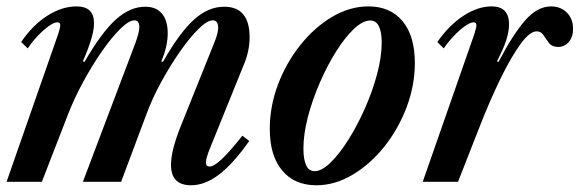

<svg xmlns="http://www.w3.org/2000/svg" viewBox="-21 -554 1766 585"><path d="M561 10.5Q500 10.5 500 -52Q500 -95 529.5 -169L632.5 -425.5Q645.5 -457 643.5 -474.5Q641.5 -492 627 -492Q610.5 -492 584 -466Q557.5 -440 527.8 -397.5Q498 -355 470.5 -304.8Q443 -254.5 425 -205.5L348 0H231.5L392.5 -425.5Q397.5 -440 400.5 -451.5Q403.5 -463 403.5 -471.5Q403.5 -492 388.5 -492Q372 -492 345.5 -466Q319 -440 289.2 -397.2Q259.5 -354.5 231.8 -303.2Q204 -252 184.5 -201L106.5 0H-1L156.5 -451Q163 -470.5 162.5 -478.2Q162 -486 153.5 -486Q144 -486 128 -474.8Q112 -463.5 94.5 -445.2Q77 -427 63.5 -406.5L43.5 -426Q78 -477 122.8 -505.8Q167.5 -534.5 212 -534.5Q265.5 -534.5 265.5 -483.5Q265.5 -463.5 257.2 -435.5Q249 -407.5 231.5 -367L236.5 -365.5Q289 -456 332.2 -494.8Q375.5 -533.5 421.5 -533.5Q455 -533.5 472.5 -512.5Q490 -491.5 490 -452.5Q490 -412.5 470.5 -367L475.5 -365.5Q526.5 -455 570 -494.2Q613.5 -533.5 662 -533.5Q739.5 -533.5 739.5 -440.5Q739.5 -398 721.5 -356L618.5 -101.5Q606.5 -72 606.5 -59.2Q606.5 -46.5 617.5 -46.5Q630.5 -46.5 654.8 -69.2Q679 -92 717.5 -140.5L738.5 -124.5Q689.5 -55 646.5 -22.2Q603.5 10.5 561 10.5Z M943 10.5Q876 10.5 838.5 -34.8Q801 -80 801 -161Q801 -230.5 826.2 -297Q851.5 -363.5 894.5 -417.2Q937.5 -471 991.2 -502.8Q1045 -534.5 1101.5 -534.5Q1168.5 -534.5 1205.8 -489.2Q1243 -444 1243 -362.5Q1243 -293.5 1217.8 -227Q1192.5 -160.5 1149.8 -107Q1107 -53.5 1053.2 -21.5Q999.5 10.5 943 10.5ZM937.5 -32.5Q959.5 -32.5 986.5 -59Q1013.5 -85.5 1040.8 -128.8Q1068 -172 1091 -224Q1114 -276 1128 -328.5Q1142 -381 1142 -424.5Q1142 -456 1133.5 -473.8Q1125 -491.5 1107 -491.5Q1084.5 -491.5 1057.2 -465.8Q1030 -440 1003 -397Q976 -354 953.5 -302.2Q931 -250.5 917.2 -198Q903.5 -145.5 903.5 -101Q903.5 -68.5 911.8 -50.5Q920 -32.5 937.5 -32.5Z M1267 0 1424.5 -451Q1430.5 -470 1430.5 -477Q1430.5 -486 1422 -486Q1412.5 -486 1396.2 -474.8Q1380 -463.5 1362.5 -445.2Q1345 -427 1331 -406.5L1311.5 -426Q1346.5 -476.5 1390.5 -505.5Q1434.5 -534.5 1477 -534.5Q1530 -534.5 1530 -480Q1530 -460 1522 -433.5Q1514 -407 1493 -367L1498 -365.5Q1541 -448 1578.5 -491.2Q1616 -534.5 1658 -534.5Q1687 -534.5 1706 -515.8Q1725 -497 1725 -466.5Q1725 -440.5 1711.8 -425.8Q1698.5 -411 1679.5 -411Q1661 -411 1651.8 -423Q1642.5 -435 1635 -446.8Q1627.5 -458.5 1614 -458.5Q1593 -458.5 1564.2 -418.8Q1535.5 -379 1503.2 -312.8Q1471 -246.5 1440 -167L1374.5 0Z"/></svg>

Font: Libre Caslon Condensed SemiBold Italic
Style: Regular
Weight: 600
Italic angle: -22.583°
Designer: Pablo Impallari, Rodrigo Fuenzalida, Katja Schimmel, Ertekin Erdin
Foundry: Pablo Impallari, Rodrigo Fuenzalida
Version: Version 2.000; ttfautohint (v1.8.4.7-5d5b);gftools[0.9.33]